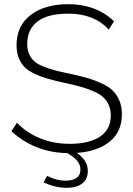

<svg xmlns="http://www.w3.org/2000/svg" viewBox="-20 -735 645 929"><path d="M569.8 -182.1Q569.8 -98.1 511.5 -50.3Q453.1 -2.4 352.1 4.9Q378.4 23.9 391.6 44.7Q404.8 65.4 404.8 92.8Q404.8 131.8 377.7 152.8Q350.6 173.8 304.2 173.8Q244.6 173.8 190.9 147L208 116.2Q254.9 139.2 294.9 139.2Q369.1 139.2 369.1 85.9Q369.1 62 353.8 43.5Q338.4 24.9 306.2 5.9Q147.5 2.9 35.2 -100.1L62 -141.1Q107.4 -93.3 173.1 -66.2Q238.8 -39.1 317.9 -39.1Q411.6 -39.1 463.9 -74Q516.1 -108.9 516.1 -175.8Q516.1 -203.6 506.8 -225.3Q497.6 -247.1 481.2 -262.9Q464.8 -278.8 436 -291.7Q407.2 -304.7 374.3 -314.2Q341.3 -323.7 293 -334Q243.7 -344.7 210.4 -354.2Q177.2 -363.8 146.5 -378.4Q115.7 -393.1 98.1 -411.1Q80.6 -429.2 70.3 -455.6Q60.1 -481.9 60.1 -516.1Q60.1 -610.4 128.4 -662.6Q196.8 -714.8 311 -714.8Q444.8 -714.8 532.2 -631.8L505.9 -591.8Q436 -668.9 311 -668.9Q210 -668.9 160.9 -630.6Q111.8 -592.3 111.8 -522.9Q111.8 -495.6 120.1 -475.6Q128.4 -455.6 142.8 -441.4Q157.2 -427.2 184.6 -415.5Q211.9 -403.8 241.9 -395.8Q272 -387.7 319.8 -377.9Q370.6 -366.7 405 -356.7Q439.5 -346.7 473.1 -331.1Q506.8 -315.4 526.4 -295.9Q545.9 -276.4 557.9 -247.8Q569.8 -219.2 569.8 -182.1Z"/></svg>

Font: Rawline Light
Style: Regular
Weight: 300
Designer: Matt McInerney, Pablo Impallari, Rodrigo Fuenzalida
Foundry: Matt McInerney, Pablo Impallari, Rodrigo Fuenzalida
Version: Version 4.020;PS 004.020;hotconv 1.0.88;makeotf.lib2.5.64775